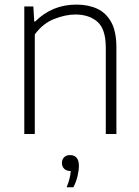

<svg xmlns="http://www.w3.org/2000/svg" viewBox="-20 -568 590 814"><path d="M83 0V-540.5H121.5L125 -477H129.5Q201 -548.5 304 -548.5Q354 -548.5 392 -531Q430 -513.5 451.8 -473.8Q473.5 -434 473.5 -366.5V0H428.5V-365.5Q428.5 -444.5 393.2 -475.5Q358 -506.5 299 -506.5Q258.5 -506.5 210.2 -487.8Q162 -469 127.5 -422V0ZM262.5 226Q271 205 275 188.2Q279 171.5 280 157H278.5Q262 157 252.2 147.5Q242.5 138 242.5 123Q242.5 108 251.8 98.8Q261 89.5 276.5 89.5Q314.5 89.5 314.5 135.5Q314.5 154 308.8 178.5Q303 203 291 226Z"/></svg>

Font: Encode Sans XLt
Style: Regular
Weight: 200
Designer: Multiple Designers
Foundry: Impallari Type
Version: Version 3.002; ttfautohint (v1.8.3) -l 8 -r 50 -G 200 -x 14 